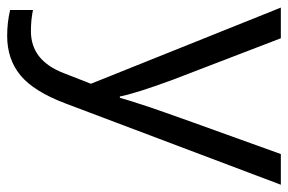

<svg xmlns="http://www.w3.org/2000/svg" viewBox="-156 -420 815 544"><g transform="rotate(90 252.0 -147.5)"><path d="M1 -535.2H87.9L205.1 -230Q243.7 -125.5 252.9 -79.1H256.8Q263.2 -104 283.4 -164.3Q303.7 -224.6 416 -535.2H502.9L272.9 74.2Q238.8 164.6 193.1 202.4Q147.5 240.2 81.1 240.2Q43.9 240.2 7.8 231.9V167Q34.7 172.9 67.9 172.9Q151.4 172.9 187 79.1L216.8 2.9Z"/></g></svg>

Font: f06900794
Style: Regular
Weight: 400
Foundry: Ascender Corporation
Version: Version 1.10